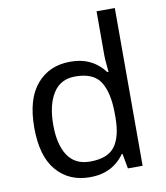

<svg xmlns="http://www.w3.org/2000/svg" viewBox="-85 -831 786 911"><g transform="rotate(-10 307.5 -375.0)"><path d="M275 10Q175 10 115 -59.5Q55 -129 55 -267Q55 -405 115.5 -475.5Q176 -546 276 -546Q318 -546 349 -535.5Q380 -525 403 -507Q426 -489 442 -467H448Q447 -480 444.5 -505.5Q442 -531 442 -546V-760H530V0H459L446 -72H442Q426 -49 403 -30.5Q380 -12 348.5 -1Q317 10 275 10ZM289 -63Q374 -63 408.5 -109.5Q443 -156 443 -250V-266Q443 -366 410 -419.5Q377 -473 288 -473Q217 -473 181.5 -416.5Q146 -360 146 -265Q146 -169 181.5 -116Q217 -63 289 -63Z"/></g></svg>

Font: tamil15
Style: Book
Weight: 400
Designer: Jelle Bosma - Monotype Design Team
Foundry: Monotype Imaging Inc.
Version: Version 2.003